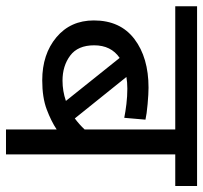

<svg xmlns="http://www.w3.org/2000/svg" viewBox="-38 -624 662 625"><g transform="rotate(90 292.5 -311.0)"><path d="M482 -551H585V-622H0V-551H401V-256Q384 -238 365 -224L230 -392Q248 -395 268 -395Q293 -395 318 -392Q343 -389 363 -385L369 -454Q352 -458 318.5 -461Q285 -464 265 -464Q167 -464 106.5 -418Q46 -372 46 -286Q46 -210 101 -164Q156 -118 241 -118Q297 -118 335.5 -132.5Q374 -147 401 -165V0H482ZM242 -184Q194 -184 160.5 -209Q127 -234 127 -287Q127 -342 168 -370L308 -195Q276 -184 242 -184Z"/></g></svg>

Font: Noto Sans Devanagari
Style: Regular
Weight: 400
Designer: Jelle Bosma - Monotype Design Team
Foundry: Monotype Imaging Inc.
Version: Version 1.901